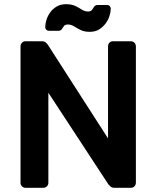

<svg xmlns="http://www.w3.org/2000/svg" viewBox="-20 -897 747 917"><path d="M102 0Q92 0 85 -7Q78 -14 78 -24V-675Q78 -686 85 -693Q92 -700 102 -700H179Q193 -700 199.5 -693.5Q206 -687 208 -684L496 -236V-675Q496 -686 502.5 -693Q509 -700 520 -700H604Q615 -700 622 -693Q629 -686 629 -675V-25Q629 -14 622 -7Q615 0 605 0H527Q513 0 507 -7Q501 -14 498 -16L211 -454V-24Q211 -14 204 -7Q197 0 186 0ZM409 -745Q383 -745 365.5 -753.5Q348 -762 334 -771Q320 -780 304 -780Q291 -780 285.5 -772.5Q280 -765 275 -757.5Q270 -750 259 -750H213Q206 -750 201 -755Q196 -760 196 -767Q196 -782 201.5 -801Q207 -820 219.5 -837.5Q232 -855 251 -866Q270 -877 295 -877Q322 -877 339.5 -868.5Q357 -860 371 -851Q385 -842 401 -842Q414 -842 419.5 -850Q425 -858 430 -865.5Q435 -873 446 -873H492Q500 -873 504.5 -867.5Q509 -862 509 -855Q509 -840 503 -821Q497 -802 484.5 -785Q472 -768 453.5 -756.5Q435 -745 409 -745Z"/></svg>

Font: Rubik Light Medium
Style: Regular
Weight: 500
Version: Version 2.104